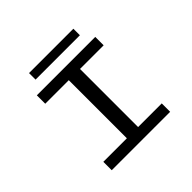

<svg xmlns="http://www.w3.org/2000/svg" viewBox="-197 -1055 1269 1269"><g transform="rotate(-45 437.5 -420.0)"><path d="M164.5 0V-78.5H384.5V-621.5H164.5V-700H710.5V-621.5H489.5V-78.5H710.5V0ZM232 -779.5V-840.5H646.5V-779.5Z"/></g></svg>

Font: Trispace SemiExpanded
Style: Regular
Weight: 400
Width: 6
Designer: Tyler Finck
Foundry: Etcetera Type Company
Version: Version 1.210; ttfautohint (v1.8.3)